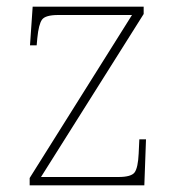

<svg xmlns="http://www.w3.org/2000/svg" viewBox="-20 -556 529 576"><path d="M69 0V-22L376 -511H155Q116 -511 106 -497Q96 -483 92 -442L90 -420H70L78 -536H411V-514L103 -25H335Q374 -25 384 -39Q394 -53 396 -95L398 -138H418L413 0Z"/></svg>

Font: Noto Serif Khmer Thin
Style: Regular
Weight: 250
Version: Version 2.003